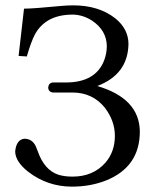

<svg xmlns="http://www.w3.org/2000/svg" viewBox="-20 -678 582 710"><path d="M248 -24.9Q324.2 -24.9 369.6 -76.2Q404.8 -116.7 404.8 -175.8Q404.8 -231.4 367.2 -280.3Q322.3 -335.4 249 -335.9H175.8Q159.2 -337.9 158.2 -354Q159.7 -371.6 175.8 -373H223.1Q334.5 -373 365.7 -456.1Q374.5 -480.5 375 -505.9Q375 -565.4 319.8 -602.1Q286.1 -623.5 249 -624Q148.9 -624 108.9 -550.3Q95.2 -524.4 79.1 -469.2L48.8 -471.2L68.8 -646Q103 -646 203.1 -655.8Q229.5 -658.2 251 -658.2Q345.2 -658.2 406.7 -609.9Q454.6 -570.8 455.1 -516.1Q453.6 -403.3 339.8 -359.9Q495.6 -314 497.1 -191.9Q497.1 -61.5 373.5 -11.2Q315.4 12.2 245.1 12.2Q154.8 11.7 84 -43Q36.6 -80.6 36.1 -118.2Q40.5 -161.6 69.8 -165Q99.1 -165 112.3 -137.2Q115.7 -129.4 119.1 -120.1Q143.6 -48.8 196.3 -31.7Q219.2 -24.9 248 -24.9Z"/></svg>

Font: Linux Biolinum Capitals O
Style: Small Caps
Weight: 400
Designer: Philipp H. Poll
Foundry: Philipp H. Poll
Version: Version 1.0.4